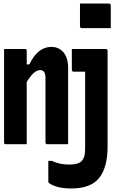

<svg xmlns="http://www.w3.org/2000/svg" viewBox="-20 -815 646 1085"><path d="M432 -795H595Q606 -795 606 -784V-656H443Q432 -656 432 -667ZM131 0H11Q3 0 3 -11V-538H123Q131 -538 131 -527V-451H146Q193 -550 270 -550Q312 -550 338.5 -519.5Q365 -489 365 -429V0H246Q237 0 237 -11V-375Q237 -419 207 -419Q189 -419 171 -403Q153 -387 131 -352ZM577 -538Q588 -538 588 -527V13Q588 131 540.5 190.5Q493 250 383 250Q332 250 299.5 239.5Q267 229 256 218Q253 215 253 210V94H272Q297 105 320 110Q343 115 374 115Q396 115 415.5 109.5Q435 104 445 91Q461 72 461 28V-410H397Q386 -410 386 -421V-538Z"/></svg>

Font: Recursive Mn Lnr St
Style: Bold
Weight: 700
Monospace: yes
Version: Version 1.079;hotconv 1.0.112;makeotfexe 2.5.65598; ttfautoh